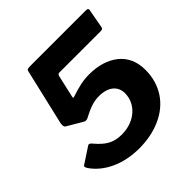

<svg xmlns="http://www.w3.org/2000/svg" viewBox="-195 -899 1066 1066"><g transform="rotate(-45 338.0 -366.0)"><path d="M203 -742C174 -742 171 -740 168 -723L93 -402C92 -398 91 -392 91 -385C91 -376 94 -369 99 -366L189 -313C194 -310 198 -309 203 -309C208 -309 211 -310 214 -311C270 -340 304 -354 349 -354C421 -354 463 -319 463 -263C463 -180 391 -113 288 -113C220 -113 183 -140 139 -191C132 -200 125 -205 120 -205C119 -205 117 -204 114 -203L24 -144C18 -141 15 -138 15 -133C15 -130 17 -125 21 -118C73 -41 174 10 302 10C365 10 422 -1 473 -24C574 -69 635 -158 635 -274C635 -339 613 -389 569 -425C525 -460 467 -478 396 -478C347 -478 310 -469 249 -449C247 -448 246 -448 245 -448C242 -448 241 -449 241 -452V-455L271 -587C274 -599 278 -602 289 -602H608C624 -602 627 -604 630 -616L649 -720C650 -725 651 -729 651 -730C651 -739 646 -742 633 -742Z"/></g></svg>

Font: Libre Franklin
Style: Bold Italic
Weight: 700
Italic angle: -8°
Designer: Pablo Impallari, Rodrigo Fuenzalida
Foundry: Impallari Type
Version: Version 1.002; ttfautohint (v1.5)